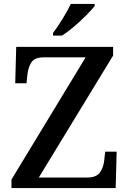

<svg xmlns="http://www.w3.org/2000/svg" viewBox="-20 -951 653 971"><path d="M38 0V-43L413 -661H201Q156 -661 139.5 -636.5Q123 -612 119 -576L114 -530H57L62 -714H552V-670L176 -53H418Q468 -53 486 -79.5Q504 -106 507 -140L512 -184H570L565 0ZM248 -784Q270 -813 296 -855Q322 -897 338 -931H459V-921Q446 -904 417.5 -875Q389 -846 355.5 -817.5Q322 -789 294 -771H248Z"/></svg>

Font: Noto Serif Lao Medium
Style: Regular
Weight: 500
Designer: Monotype Design Team
Foundry: Monotype Imaging Inc.
Version: Version 2.003; ttfautohint (v1.8.4.7-5d5b)